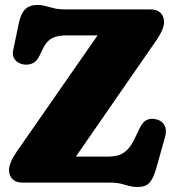

<svg xmlns="http://www.w3.org/2000/svg" viewBox="-20 -738 712 776"><path d="M614 -578 239.5 -37 90.5 -105H415Q434.5 -105 450.2 -108.5Q466 -112 478.8 -120Q491.5 -128 502.2 -141.2Q513 -154.5 522.5 -174L544.5 -220Q556.5 -245 572.8 -253Q589 -261 610.5 -256Q634 -251 644.5 -232Q655 -213 647.5 -186L611 -56Q600 -17 584 0.5Q568 18 535 18Q518 18 502.5 13.5Q487 9 468.5 4.5Q450 0 423 0H70Q44.5 0 30.5 -14Q16.5 -28 16.5 -52Q16.5 -65 23.8 -82.8Q31 -100.5 45.5 -122L426.5 -670L441 -595H251Q225.5 -595 207 -590Q188.5 -585 175.5 -572.8Q162.5 -560.5 152.5 -539.5L140 -513.5Q128 -488.5 110.5 -481.5Q93 -474.5 75 -477.5Q52.5 -481.5 40.5 -496.8Q28.5 -512 33 -533.5L56 -644Q64 -682.5 81.5 -700.2Q99 -718 132 -718Q149 -718 164.5 -713.5Q180 -709 198.8 -704.5Q217.5 -700 244 -700H589.5Q615 -700 629 -686Q643 -672 643 -648Q643 -635 635.8 -617.2Q628.5 -599.5 614 -578Z"/></svg>

Font: Fraunces SuperSoft Wonky
Style: Regular
Weight: 900
Version: Version 1.000;[b76b70a41]